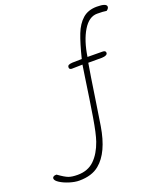

<svg xmlns="http://www.w3.org/2000/svg" viewBox="-621 -992 1314 1542"><g transform="rotate(-20 35.5 -221.5)"><path d="M-406 324Q-406 314 -397 308Q-388 302 -371 303Q-317 342 -288 352.5Q-259 363 -211 363Q-123 363 -68 309.5Q-13 256 19 164Q40 104 62 -29.5Q84 -163 112 -357L127 -456L34 -454Q14 -456 14 -472Q14 -486 23.5 -491.5Q33 -497 55.5 -498.5Q78 -500 137 -500Q168 -625 196.5 -698Q225 -771 272 -812.5Q319 -854 394 -854Q477 -854 477 -824Q477 -809 457 -795Q430 -800 377 -800Q307 -800 256.5 -716.5Q206 -633 186 -500L313 -499Q341 -499 341 -480Q341 -456 293 -454H262H176Q163 -382 124 -122L96 59Q61 273 -43 358Q-106 411 -215 411Q-251 411 -296.5 397Q-342 383 -374 362.5Q-406 342 -406 324Z"/></g></svg>

Font: Bad Script
Style: Regular
Weight: 400
Italic angle: -10°
Designer: Roman Shchyukin (Gaslight Type Foundry), Cyreal (Charset Expansion)
Foundry: Gaslight
Version: Version 2.000